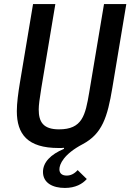

<svg xmlns="http://www.w3.org/2000/svg" viewBox="-20 -718 643 947"><path d="M143 -698 78 -309C70 -261 63 -209 63 -170C63 -56 116 12 269 12C281 12 290 12 295 11L296 16C229 44 192 83 192 130C192 185 241 209 300 209C352 209 387 189 408 165L363 121C346 140 328 148 309 148C286 148 273 137 273 117C273 93 293 43 388 -7C484 -58 510 -140 534 -284L603 -698H493L420 -262C401 -149 386 -80 271 -80C193 -80 171 -117 171 -178C171 -199 175 -230 184 -285L253 -698Z"/></svg>

Font: IBM Mono Medium
Style: Italic
Weight: 500
Italic angle: -9°
Monospace: yes
Designer: Mike Abbink, Paul van der Laan, Pieter van Rosmalen
Foundry: Bold Monday
Version: Version 2.3